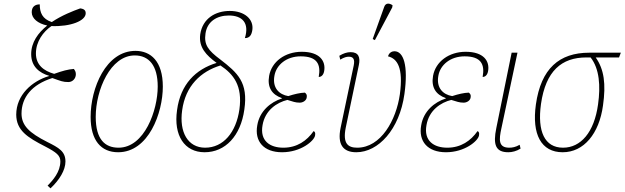

<svg xmlns="http://www.w3.org/2000/svg" viewBox="-20 -825 3425 1053"><path d="M257 208C306 162 339 108 339 61C339 5 302 -15 240 -46C139 -97 99 -137 98 -201C98 -291 154 -361 267 -397C315 -380 325 -375 355 -375C377 -375 396 -393 396 -418C396 -430 392 -438 385 -447C351 -444 325 -437 277 -420C220 -436 177 -469 177 -532C177 -597 217 -651 262 -682C368 -678 450 -711 450 -752C450 -767 443 -776 420 -779C381 -765 319 -741 264 -704C212 -721 198 -756 198 -801C171 -801 154 -787 154 -758C154 -724 187 -696 239 -685C189 -645 151 -593 151 -528C151 -461 195 -425 250 -409L249 -408C157 -381 69 -305 69 -196C70 -110 129 -72 229 -21C290 11 311 28 311 60C311 117 271 163 241 193Z M628 10C795 10 873 -206 873 -350C873 -489 807 -546 723 -546C561 -546 477 -342 477 -184C477 -55 534 10 628 10ZM630 -15C556 -15 505 -60 505 -184C505 -332 586 -521 719 -521C796 -521 845 -467 845 -350C845 -221 773 -15 630 -15Z M1102 10C1216 10 1300 -80 1320 -224C1342 -373 1284 -425 1188 -499C1121 -549 1098 -580 1107 -641C1116 -706 1168 -740 1235 -740C1308 -740 1349 -700 1323 -616C1349 -616 1360 -633 1364 -661C1372 -719 1322 -765 1240 -765C1163 -765 1091 -725 1078 -636C1069 -565 1111 -522 1168 -480C1053 -445 970 -363 951 -221C931 -82 992 10 1102 10ZM1105 -15C1010 -15 962 -101 979 -220C997 -354 1081 -433 1189 -466C1261 -418 1311 -355 1293 -225C1275 -99 1205 -15 1105 -15Z M1527 10C1630 10 1703 -52 1708 -82C1711 -98 1706 -103 1700 -106C1663 -53 1609 -15 1534 -15C1461 -15 1404 -52 1420 -139C1434 -221 1499 -263 1556 -277C1587 -268 1599 -262 1624 -262C1642 -262 1660 -274 1662 -290C1665 -304 1660 -311 1652 -317C1625 -316 1595 -309 1561 -298C1511 -306 1473 -343 1485 -409C1495 -469 1551 -516 1629 -516C1718 -516 1741 -474 1728 -403C1741 -403 1754 -412 1758 -436C1767 -490 1734 -541 1635 -541C1543 -541 1470 -487 1456 -409C1445 -346 1471 -306 1526 -287V-285C1464 -265 1404 -216 1391 -138C1375 -50 1426 10 1527 10Z M2036 -605 2131 -784 2133 -796C2117 -808 2095 -811 2087 -787L2024 -611ZM1934 10C2055 10 2171 -115 2198 -309C2220 -467 2193 -544 2143 -544C2132 -544 2114 -538 2108 -516C2158 -504 2193 -455 2173 -308C2153 -166 2069 -15 1939 -15C1888 -15 1859 -38 1876 -124L1948 -468C1957 -510 1947 -539 1903 -539C1883 -539 1862 -532 1841 -519L1846 -498C1868 -511 1881 -514 1893 -514C1917 -514 1927 -501 1920 -466L1848 -124C1829 -32 1862 10 1934 10Z M2426 10C2529 10 2602 -52 2607 -82C2610 -98 2605 -103 2599 -106C2562 -53 2508 -15 2433 -15C2360 -15 2303 -52 2319 -139C2333 -221 2398 -263 2455 -277C2486 -268 2498 -262 2523 -262C2541 -262 2559 -274 2561 -290C2564 -304 2559 -311 2551 -317C2524 -316 2494 -309 2460 -298C2410 -306 2372 -343 2384 -409C2394 -469 2450 -516 2528 -516C2617 -516 2640 -474 2627 -403C2640 -403 2653 -412 2657 -436C2666 -490 2633 -541 2534 -541C2442 -541 2369 -487 2355 -409C2344 -346 2370 -306 2425 -287V-285C2363 -265 2303 -216 2290 -138C2274 -50 2325 10 2426 10Z M2768 10C2788 10 2813 4 2835 -10L2830 -31C2808 -18 2789 -15 2773 -15C2713 -15 2716 -58 2730 -122L2818 -536H2786L2702 -123C2683 -31 2698 10 2768 10Z M3066 10C3182 10 3266 -92 3287 -246C3304 -365 3293 -445 3247 -510H3375L3385 -536H3212C3047 -536 2947 -449 2919 -252C2896 -88 2948 10 3066 10ZM3068 -15C2967 -15 2926 -104 2947 -255C2973 -436 3060 -510 3196 -510H3219C3268 -448 3274 -353 3260 -253C3239 -99 3165 -15 3068 -15Z"/></svg>

Font: Noto Serif SemiCondensed Thin
Style: Italic
Weight: 100
Width: 4
Italic angle: -12°
Designer: Monotype Design Team
Foundry: Monotype Imaging Inc.
Version: Version 2.013